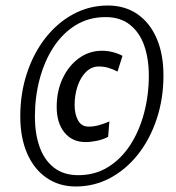

<svg xmlns="http://www.w3.org/2000/svg" viewBox="-20 -713 638 696"><path d="M255 -37Q194 -37 148.5 -68.5Q103 -100 78.2 -157.2Q53.5 -214.5 53.5 -291.5Q53.5 -375 77.8 -448Q102 -521 145.2 -576Q188.5 -631 246.2 -662Q304 -693 371 -693Q432.5 -693 477.8 -662Q523 -631 547.8 -574Q572.5 -517 572.5 -439.5Q572.5 -355.5 548.2 -282.2Q524 -209 480.8 -154Q437.5 -99 379.8 -68Q322 -37 255 -37ZM264 -78Q324 -78 371.5 -107.2Q419 -136.5 452 -187.2Q485 -238 502.2 -303Q519.5 -368 519.5 -439Q519.5 -500 502.8 -547.8Q486 -595.5 451.2 -623.2Q416.5 -651 362.5 -651Q302 -651 254.5 -621.8Q207 -592.5 174 -542Q141 -491.5 123.8 -426.5Q106.5 -361.5 106.5 -290Q106.5 -229.5 123.2 -181.5Q140 -133.5 175 -105.8Q210 -78 264 -78ZM290 -198Q242 -198 213.8 -232.5Q185.5 -267 185.5 -325.5Q185.5 -383 207.2 -429Q229 -475 266.2 -502Q303.5 -529 349.5 -529Q370 -529 390 -523.8Q410 -518.5 424 -510.5L406 -453.5Q390 -462 373.2 -467Q356.5 -472 338 -472Q311.5 -472 291.8 -452.2Q272 -432.5 261.2 -400.8Q250.5 -369 250.5 -332.5Q250.5 -299 263 -276.5Q275.5 -254 301.5 -254Q320 -254 338.8 -259.2Q357.5 -264.5 376.5 -273L372 -217Q354.5 -207.5 332 -202.8Q309.5 -198 290 -198Z"/></svg>

Font: Cabin Condensed
Style: Italic
Weight: 400
Width: 3
Italic angle: -10°
Designer: Pablo Impallari
Foundry: Pablo Impallari. http://www.impallari.com Igino Marini. http://www.ikern.com
Version: Version 3.001; ttfautohint (v1.8.3)